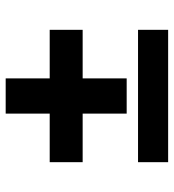

<svg xmlns="http://www.w3.org/2000/svg" viewBox="12 -648 612 676"><g transform="rotate(-90 318.0 -310.0)"><path d="M85 -325V-441H551V-325ZM85 -24V-130H551V-24ZM256 -170V-596H380V-170Z"/></g></svg>

Font: Figtree ExtraBold
Style: Regular
Weight: 800
Designer: Erik Kennedy
Foundry: Erik Kennedy
Version: Version 2.002